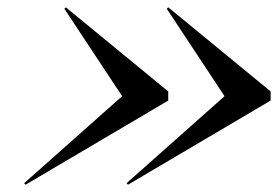

<svg xmlns="http://www.w3.org/2000/svg" viewBox="-20 -650 760 525"><path d="M330 -145 326 -149 594 -387 436 -626 440 -630 720 -400V-375ZM50 -145 46 -149 314 -387 156 -626 160 -630 440 -400V-375Z"/></svg>

Font: Bodoni Moda 28pt
Style: Italic
Weight: 400
Italic angle: -13°
Designer: Owen Earl
Foundry: indestructible type
Version: Version 2.004